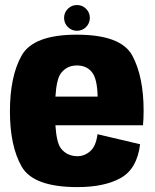

<svg xmlns="http://www.w3.org/2000/svg" viewBox="-20 -739 618 764"><path d="M288 5.5Q113 5.5 66.2 -76.2Q19.5 -158 19.5 -295.5Q19.5 -435.5 66.2 -518.2Q113 -601 285.5 -601Q462 -601 506.8 -517.2Q551.5 -433.5 551.5 -298.5Q551.5 -265.5 549 -240.5H200.5Q205 -171 222.5 -148.5Q246.5 -117.5 288.5 -117.5Q316.5 -117.5 339.2 -137.5Q362 -157.5 368 -205L537.5 -165Q525.5 -67.5 460.8 -31Q396 5.5 288 5.5ZM200.5 -354.5H368.5Q367 -423.5 347.5 -449.5Q326.5 -478.5 286 -478.5Q245.5 -478.5 222 -447Q205 -424 200.5 -354.5ZM286.5 -616.5Q265 -616.5 250 -631.5Q235 -646.5 235 -668Q235 -689 250 -704Q265 -719 286.5 -719Q307.5 -719 322.5 -704Q337.5 -689 337.5 -668Q337.5 -646.5 322.5 -631.5Q307.5 -616.5 286.5 -616.5Z"/></svg>

Font: Anybody ExtraBold
Style: Regular
Weight: 800
Designer: Tyler Finck
Foundry: Etcetera Type Company
Version: Version 1.010; ttfautohint (v1.8.3) -l 8 -r 50 -G 200 -x 14 